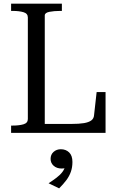

<svg xmlns="http://www.w3.org/2000/svg" viewBox="-20 -730 641 1055"><path d="M320 -710H41V-670H50Q85 -670 109 -663Q133 -656 133 -634V-76Q133 -54 109 -47Q85 -40 50 -40H41V0H560V-224H511L497 -99Q496 -79 482 -68.5Q468 -58 441.5 -53.5Q415 -49 372 -49H226V-645Q226 -660 251.5 -665Q277 -670 310 -670H320ZM305 305 247 277Q270 262 290.5 246.5Q311 231 323.5 214Q336 197 338 180L350 188Q343 192 336 194Q329 196 319 196Q292 196 275 181Q258 166 258 143Q258 119 274.5 104.5Q291 90 314 90Q342 90 360 107.5Q378 125 378 160Q378 189 369.5 213.5Q361 238 344.5 260Q328 282 305 305Z"/></svg>

Font: Roboto Serif 72pt
Style: Regular
Weight: 400
Designer: Greg Gazdowicz
Foundry: Commercial Type
Version: Version 1.008